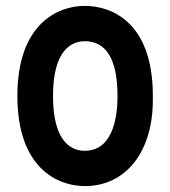

<svg xmlns="http://www.w3.org/2000/svg" viewBox="-20 -612 577 652"><path d="M268 -592C175 -592 39 -530 39 -286C39 -42 175 20 268 20C407 20 499 -96 499 -272C499 -274 499 -288 499 -292C497 -536 360 -592 268 -592ZM268 -100C227 -100 160 -124 160 -286C160 -445 225 -472 268 -472C357 -472 379 -381 379 -285C379 -200 357 -100 268 -100Z"/></svg>

Font: LS
Style: Bold
Weight: 700
Designer: BSozoo
Foundry: BSozoo
Version: Version 001.000